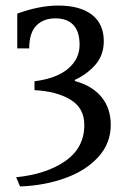

<svg xmlns="http://www.w3.org/2000/svg" viewBox="-20 -658 462 690"><path d="M353 -510Q353 -460 323 -425.5Q293 -391 249 -371V-367Q313 -349 345.5 -308.5Q378 -268 378 -209Q378 -143 333.5 -94Q289 -45 214.5 -18Q140 9 52 12L38 -21Q147 -32 215 -79.5Q283 -127 283 -209Q283 -270 233 -300Q183 -330 104 -334V-366Q183 -376 224.5 -411Q266 -446 266 -497Q266 -545 243.5 -568.5Q221 -592 179 -592Q136 -592 110.5 -566Q85 -540 85 -484H42V-609Q121 -638 189 -638Q268 -638 310.5 -605Q353 -572 353 -510Z"/></svg>

Font: Gupter Medium
Style: Regular
Weight: 500
Designer: Octavio Pardo
Version: Version 1.000